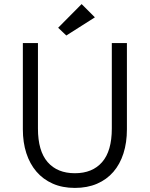

<svg xmlns="http://www.w3.org/2000/svg" viewBox="-20 -911 734 941"><path d="M347 10Q286 10 238.5 -11Q191 -32 158.5 -70Q126 -108 109 -160.5Q92 -213 92 -277V-700H166V-281Q166 -171 213.5 -116.5Q261 -62 347 -62Q433 -62 480.5 -116.5Q528 -171 528 -281V-700H602V-277Q602 -212 585 -159Q568 -106 535.5 -68.5Q503 -31 455.5 -10.5Q408 10 347 10ZM445 -826 305 -737 265 -775 380 -891Z"/></svg>

Font: Tilda Sans
Style: Regular
Weight: 400
Designer: ParaType Ltd
Foundry: ParaType Ltd
Version: Version 1.009